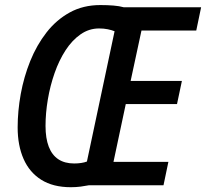

<svg xmlns="http://www.w3.org/2000/svg" viewBox="-20 -743 827 770"><path d="M264.2 7.8Q192.9 7.8 145.5 -22Q98.1 -51.8 74.5 -105.7Q50.8 -159.7 50.8 -231.9Q50.8 -297.4 63.2 -366Q75.7 -434.6 101.3 -498.3Q127 -562 166.5 -612.8Q206.1 -663.6 259.8 -693.1Q313.5 -722.7 382.3 -722.7Q412.1 -722.7 435.3 -720.7Q458.5 -718.8 476.1 -713.9H786.6L767.1 -620.6H547.4L503.9 -418.5H709.5L689.9 -325.7H484.4L435.1 -93.8H655.3L635.7 0H336.4Q321.8 2.9 303.2 5.4Q284.7 7.8 264.2 7.8ZM277.3 -87.4Q292.5 -87.4 305.4 -89.4Q318.4 -91.3 328.6 -95.2L439.5 -617.7Q427.2 -622.6 411.9 -625.7Q396.5 -628.9 377.4 -628.9Q336.9 -628.9 303 -605.2Q269 -581.5 242.9 -541.3Q216.8 -501 199 -450.2Q181.2 -399.4 171.9 -344.5Q162.6 -289.6 162.6 -237.8Q162.6 -188.5 175.5 -154.8Q188.5 -121.1 214.1 -104.2Q239.7 -87.4 277.3 -87.4Z"/></svg>

Font: Open Sans SemiCondensed SemiBold
Style: Italic
Weight: 600
Width: 4
Italic angle: -12°
Designer: Monotype Design Team
Foundry: Monotype Imaging Inc.
Version: Version 3.000